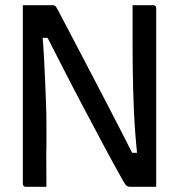

<svg xmlns="http://www.w3.org/2000/svg" viewBox="-20 -720 690 740"><path d="M159 0Q139 0 119 0Q99 0 79 0Q76 0 73.5 -1.5Q71 -3 69.5 -5.5Q68 -8 68 -11Q68 -82 68 -152.5Q68 -223 68 -293.5Q68 -364 68 -435Q68 -506 68 -577Q68 -607 68 -638Q68 -669 68 -700Q84 -700 105 -700Q126 -700 146.5 -700Q167 -700 183 -700Q187 -700 190 -699Q193 -698 196 -693.5Q199 -689 204 -680Q221 -648 242.5 -606.5Q264 -565 289.5 -517Q315 -469 342 -416.5Q369 -364 397.5 -310Q426 -256 453 -202.5Q480 -149 505 -100L465 -131H527L510 -112Q505 -160 501.5 -205Q498 -250 496 -294.5Q494 -339 493 -381.5Q492 -424 491.5 -466.5Q491 -509 491 -550Q491 -585 491 -623Q491 -661 491 -700Q511 -700 531 -700Q551 -700 571 -700Q576 -700 579 -697Q582 -694 582 -689Q582 -621 582 -552Q582 -483 582 -414.5Q582 -346 582 -277.5Q582 -209 582 -140Q582 -105 582 -70Q582 -35 582 0Q568 0 549.5 0Q531 0 512.5 0Q494 0 481 0Q475 0 469 -3.5Q463 -7 455 -22Q416 -91 377.5 -163.5Q339 -236 299.5 -310.5Q260 -385 221.5 -460.5Q183 -536 145 -610L185 -574H127L142 -601Q147 -549 149.5 -500.5Q152 -452 154 -406.5Q156 -361 157.5 -318.5Q159 -276 159 -237Q159 -198 159 -161Q158 -126 158.5 -83Q159 -40 159 0Z"/></svg>

Font: Recursive
Style: Regular
Weight: 400
Version: Version 1.085